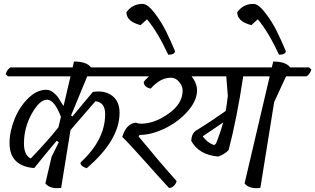

<svg xmlns="http://www.w3.org/2000/svg" viewBox="-20 -965 1619 986"><path d="M594 -386Q594 -245 425 -101Q390 -113 394 -131Q520 -247 520 -379Q520 -440 470 -445Q456 -428 408 -373.5Q360 -319 342 -297L294 0Q237 7 213 -23L245 -160L282 -235L271 -242Q197 -154 156 -102Q96 -106 62.5 -137.5Q29 -169 29 -229.5Q29 -290 55 -354Q81 -418 125.5 -461Q170 -504 218 -504Q237 -504 254.5 -489.5Q272 -475 279.5 -463Q287 -451 305 -422L307 -423L342 -573H21L9 -584Q16 -608 34 -619H353L360 -649Q425 -649 447 -619H743L755 -608Q748 -584 730 -573H428L345 -372L352 -367Q373 -392 410.5 -437.5Q448 -483 457 -493Q519 -502 556.5 -473Q594 -444 594 -386ZM222 -453Q183 -453 143 -381Q103 -309 103 -228Q103 -168 138 -151Q227 -244 280 -311L293 -365Q259 -453 222 -453Z M918 -500Q918 -523 900 -544.5Q882 -566 858 -566Q803 -566 754 -510Q720 -517 718 -543Q725 -555 745 -573H623L611 -584Q618 -608 636 -619H1102L1114 -608Q1107 -584 1089 -573H964Q992 -537 992 -500Q991 -446 942 -391.5Q893 -337 824.5 -304.5Q756 -272 697 -272L692 -264Q801 -131 887 -35Q882 -18 870.5 -8.5Q859 1 848 0Q821 -28 733 -127Q645 -226 608 -262Q629 -331 678 -335Q694 -329 713 -330Q779 -333 848.5 -383.5Q918 -434 918 -500Z M712 -945Q738 -945 773 -899.5Q808 -854 832.5 -804.5Q857 -755 879 -702Q877 -684 844 -684Q790 -800 735 -866L702 -836Q630 -854 629 -902Q660 -945 712 -945Z M1567 -619 1579 -608Q1572 -584 1554 -573H1449L1388 -441L1317 0Q1260 7 1236 -23L1365 -573H1229Q1197 -359 1154 -194Q1131 -171 1100 -161Q1001 -170 962 -242Q964 -279 986 -294Q1058 -338 1139 -395Q1144 -421 1150 -473L1142 -573H981L969 -584Q976 -608 994 -619H1376L1383 -649Q1448 -649 1470 -619ZM1080 -220 1089 -227Q1109 -275 1126 -336Q1056 -288 1021 -265Q1044 -232 1080 -220Z M1281 -945Q1307 -945 1342 -899.5Q1377 -854 1401.5 -804.5Q1426 -755 1448 -702Q1446 -684 1413 -684Q1359 -800 1304 -866L1271 -836Q1199 -854 1198 -902Q1229 -945 1281 -945Z"/></svg>

Font: Tillana
Style: Regular
Weight: 400
Designer: Lipi Raval (Devanagari, Latin), Jonny Pinhorn (Latin)
Foundry: Indian Type Foundry
Version: Version 2.003;PS 1.0;hotconv 1.0.79;makeotf.lib2.5.61930; tt